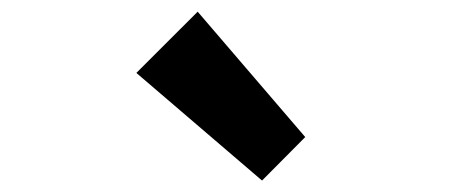

<svg xmlns="http://www.w3.org/2000/svg" viewBox="-20 -1007 785 332"><path d="M321.8 -986.8 507.8 -770 433.1 -694.8 215.8 -880.9Z"/></svg>

Font: Sinkin Sans 800 Black
Style: Regular
Weight: 900
Designer: Keith Bates
Foundry: K-Type
Version: Sinkin Sans (version 1.0)  by Keith Bates   •   © 2014   www